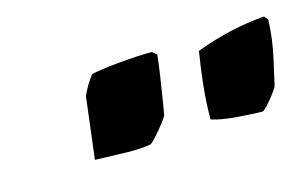

<svg xmlns="http://www.w3.org/2000/svg" viewBox="-37 -740 471 294"><g transform="rotate(-15 199.0 -593.5)"><path d="M273 -536Q273 -562 276 -590Q279 -618 283 -642Q339 -663 393 -667L398 -661Q397 -631 390 -599.5Q383 -568 381 -560Q380 -557 374 -549Q368 -541 361.5 -534Q355 -527 353 -527Q340 -527 314 -529Q288 -531 273 -536ZM86 -522 98 -620Q105 -636 116 -650Q128 -653 158.5 -656Q189 -659 213 -659L220 -653Q219 -642 216 -622Q213 -602 210 -583.5Q207 -565 206 -560Q202 -553 192 -541Q182 -529 175 -523Q160 -520 136 -520.5Q112 -521 86 -522Z"/></g></svg>

Font: Albura ExtraBold
Style: Italic
Weight: 758
Italic angle: -7°
Designer: Mercedes Jáuregui
Foundry: Omnibus-Type Team
Version: Version 1.000; ttfautohint (v1.8.3)